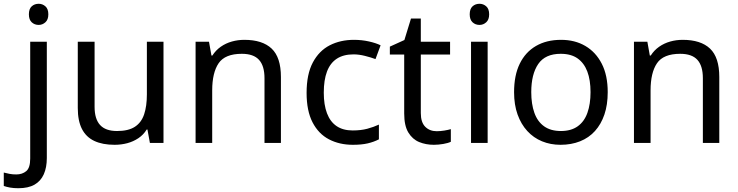

<svg xmlns="http://www.w3.org/2000/svg" viewBox="-75 -757 3911 1017"><path d="M22 240Q-3 240 -22 236.5Q-41 233 -55 228V157Q-40 161 -24 164Q-8 167 11 167Q43 167 64 149.5Q85 132 85 83V-536H173V80Q173 130 157 166Q141 202 108 221Q75 240 22 240ZM78 -681Q78 -710 93 -723.5Q108 -737 130 -737Q150 -737 165.5 -723.5Q181 -710 181 -681Q181 -653 165.5 -639Q150 -625 130 -625Q108 -625 93 -639Q78 -653 78 -681Z M791 -536V0H719L706 -71H702Q685 -43 658 -25Q631 -7 599 1.5Q567 10 532 10Q468 10 424.5 -10.5Q381 -31 359 -74Q337 -117 337 -185V-536H426V-191Q426 -127 455 -95Q484 -63 545 -63Q605 -63 639.5 -85.5Q674 -108 688.5 -151.5Q703 -195 703 -257V-536Z M1219 -546Q1315 -546 1364 -499.5Q1413 -453 1413 -349V0H1326V-343Q1326 -408 1297 -440Q1268 -472 1206 -472Q1117 -472 1083 -422Q1049 -372 1049 -278V0H961V-536H1032L1045 -463H1050Q1068 -491 1094.5 -509.5Q1121 -528 1153 -537Q1185 -546 1219 -546Z M1794 10Q1723 10 1667.5 -19Q1612 -48 1580.5 -109Q1549 -170 1549 -265Q1549 -364 1582 -426Q1615 -488 1671.5 -517Q1728 -546 1800 -546Q1841 -546 1879 -537.5Q1917 -529 1941 -517L1914 -444Q1890 -453 1858 -461Q1826 -469 1798 -469Q1744 -469 1709 -446Q1674 -423 1657 -378Q1640 -333 1640 -266Q1640 -202 1657 -157Q1674 -112 1708 -89Q1742 -66 1793 -66Q1837 -66 1870.5 -75Q1904 -84 1932 -97V-19Q1905 -5 1872.5 2.5Q1840 10 1794 10Z M2238 -62Q2258 -62 2279 -65.5Q2300 -69 2313 -73V-6Q2299 1 2273 5.5Q2247 10 2223 10Q2181 10 2145.5 -4.5Q2110 -19 2088 -55Q2066 -91 2066 -156V-468H1990V-510L2067 -545L2102 -659H2154V-536H2309V-468H2154V-158Q2154 -109 2177.5 -85.5Q2201 -62 2238 -62Z M2508 -536V0H2420V-536ZM2465 -737Q2485 -737 2500.5 -723.5Q2516 -710 2516 -681Q2516 -653 2500.5 -639Q2485 -625 2465 -625Q2443 -625 2428 -639Q2413 -653 2413 -681Q2413 -710 2428 -723.5Q2443 -737 2465 -737Z M3144 -269Q3144 -202 3126.5 -150.5Q3109 -99 3076.5 -63Q3044 -27 2997.5 -8.5Q2951 10 2894 10Q2841 10 2796 -8.5Q2751 -27 2718 -63Q2685 -99 2666.5 -150.5Q2648 -202 2648 -269Q2648 -358 2678 -419.5Q2708 -481 2764 -513.5Q2820 -546 2897 -546Q2970 -546 3025.5 -513.5Q3081 -481 3112.5 -419.5Q3144 -358 3144 -269ZM2739 -269Q2739 -206 2755.5 -159.5Q2772 -113 2807 -88Q2842 -63 2896 -63Q2950 -63 2985 -88Q3020 -113 3036.5 -159.5Q3053 -206 3053 -269Q3053 -333 3036 -378Q3019 -423 2984.5 -447.5Q2950 -472 2895 -472Q2813 -472 2776 -418Q2739 -364 2739 -269Z M3541 -546Q3637 -546 3686 -499.5Q3735 -453 3735 -349V0H3648V-343Q3648 -408 3619 -440Q3590 -472 3528 -472Q3439 -472 3405 -422Q3371 -372 3371 -278V0H3283V-536H3354L3367 -463H3372Q3390 -491 3416.5 -509.5Q3443 -528 3475 -537Q3507 -546 3541 -546Z"/></svg>

Font: Noto Sans Gurmukhi
Style: Regular
Weight: 400
Designer: Jelle Bosma - Monotype Design Team
Foundry: Monotype Imaging Inc.
Version: Version 2.003